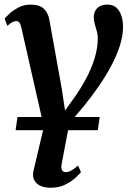

<svg xmlns="http://www.w3.org/2000/svg" viewBox="-22 -584 582 856"><path d="M308 -147Q337 -187.5 361 -232Q385 -276.5 399.5 -323Q414 -369.5 414 -415.5Q414 -429.5 409.5 -445.2Q405 -461 400.5 -477Q396 -493 396 -507Q396 -532 411.5 -547.8Q427 -563.5 456.5 -563.5Q491.5 -563.5 509 -535.5Q526.5 -507.5 526.5 -465.5Q526.5 -423.5 512 -379Q497.5 -334.5 473 -288.8Q448.5 -243 417.2 -198Q386 -153 352 -111Q335 -91.5 318.8 -71.8Q302.5 -52 287.5 -34.5L253.5 143.5Q249.5 163.5 254.2 173.5Q259 183.5 271 183.5Q283 183.5 296 176.2Q309 169 326 154L339 183.5Q333 191 315 208Q297 225 269 239Q241 253 204.5 253Q161.5 253 140.8 232.5Q120 212 127 179L173.5 -18.5L73.5 -459.5Q69.5 -477 64.2 -483.5Q59 -490 51 -490Q44 -490 35 -486Q26 -482 11 -469L-1.5 -500.5Q2.5 -506.5 18.8 -521.8Q35 -537 59.8 -550.2Q84.5 -563.5 113.5 -563.5Q154 -563.5 173.2 -545.2Q192.5 -527 198 -496L253.5 -187.5L268 -91.5ZM47.5 -3.5 56 -62.5H422.5L414 -3.5Z"/></svg>

Font: Merriweather 28pt SemiBold
Style: Italic
Weight: 600
Italic angle: -7.8°
Version: Version 2.101